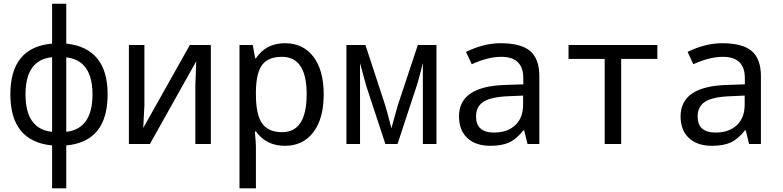

<svg xmlns="http://www.w3.org/2000/svg" viewBox="-20 -780 4241 1040"><path d="M338.9 -543.9Q563 -519.5 563 -269Q563 -12.7 338.9 7.8V240.2H262.2V7.8Q36.1 -14.2 36.1 -269Q36.1 -523.9 262.2 -543.9V-759.8H338.9ZM262.2 -65.9V-470.2Q118.2 -456.1 118.2 -269Q118.2 -80.6 262.2 -65.9ZM338.9 -469.2V-65.9Q481 -82 481 -269Q481 -453.1 338.9 -469.2Z M762.2 -536.1V-210L755.9 -86.9L1008.3 -536.1H1122.1V0H1038.1V-315.9L1043 -448.2L792 0H678.2V-536.1Z M1366.2 -67.9H1360.4Q1366.2 -4.9 1366.2 11.2V240.2H1277.3V-536.1H1349.1L1362.3 -463.9H1366.2Q1419.9 -545.9 1523.4 -545.9Q1621.6 -545.9 1677.5 -472.9Q1733.4 -399.9 1733.4 -269Q1733.4 -137.2 1677.2 -63.7Q1621.1 9.8 1523.4 9.8Q1422.4 9.8 1366.2 -67.9ZM1366.2 -289.1V-269Q1366.2 -158.2 1400.1 -111.1Q1434.1 -64 1508.3 -64Q1641.1 -64 1641.1 -270Q1641.1 -472.2 1507.3 -472.2Q1433.1 -472.2 1400.6 -429.2Q1368.2 -386.2 1366.2 -289.1Z M2344.2 0H2270.5V-438Q2266.6 -424.8 2254.4 -376Q2243.7 -334.5 2237.3 -315.9L2133.3 0H2067.4L1963.4 -315.9Q1959.5 -328.1 1930.2 -438V0H1856.4V-536.1H1959.5L2064.5 -215.8Q2076.7 -178.2 2100.1 -85Q2102.5 -91.3 2126 -178.2Q2130.9 -197.3 2136.2 -213.9L2243.2 -536.1H2344.2Z M2837.4 0 2819.3 -74.2H2815.4Q2777.8 -26.9 2738.3 -8.5Q2698.7 9.8 2636.2 9.8Q2556.6 9.8 2511.5 -32.2Q2466.3 -74.2 2466.3 -149.9Q2466.3 -312 2715.3 -319.8L2814.5 -323.2V-356.9Q2814.5 -472.2 2695.3 -472.2Q2623.5 -472.2 2535.2 -432.1L2504.4 -499Q2600.1 -545.9 2691.4 -545.9Q2802.2 -545.9 2851.8 -503.4Q2901.4 -460.9 2901.4 -367.2V0ZM2813.5 -262.2 2734.4 -258.8Q2638.7 -254.9 2598.6 -228.8Q2558.6 -202.6 2558.6 -148.9Q2558.6 -62 2656.2 -62Q2728 -62 2770.8 -101.8Q2813.5 -141.6 2813.5 -213.9Z M3540.5 -460.9H3344.7V0H3255.4V-460.9H3059.6V-536.1H3540.5Z M4037.6 0 4019.5 -74.2H4015.6Q3978 -26.9 3938.5 -8.5Q3898.9 9.8 3836.4 9.8Q3756.8 9.8 3711.7 -32.2Q3666.5 -74.2 3666.5 -149.9Q3666.5 -312 3915.5 -319.8L4014.6 -323.2V-356.9Q4014.6 -472.2 3895.5 -472.2Q3823.7 -472.2 3735.4 -432.1L3704.6 -499Q3800.3 -545.9 3891.6 -545.9Q4002.4 -545.9 4052 -503.4Q4101.6 -460.9 4101.6 -367.2V0ZM4013.7 -262.2 3934.6 -258.8Q3838.9 -254.9 3798.8 -228.8Q3758.8 -202.6 3758.8 -148.9Q3758.8 -62 3856.4 -62Q3928.2 -62 3970.9 -101.8Q4013.7 -141.6 4013.7 -213.9Z"/></svg>

Font: WenQuanYi Micro Hei Mono
Style: Regular
Weight: 400
Foundry: Ascender Corporation
Version: Version 0.2.0-beta